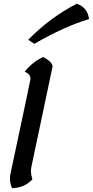

<svg xmlns="http://www.w3.org/2000/svg" viewBox="-20 -975 492 1017"><path d="M43.9 21.5Q32.7 -3.9 32.7 -29.3Q32.7 -41.5 35.2 -53.2Q141.6 -552.2 141.6 -557.1Q141.6 -582.5 110.8 -595.2Q155.3 -650.4 209.5 -672.9Q258.3 -646.5 258.3 -622.1Q258.3 -619.6 146 -89.8Q144 -81.1 144 -70.8Q144 -50.3 151.4 -24.4Q107.9 21 43.9 21.5ZM161.6 -742.7 129.4 -764.2Q245.6 -882.8 386.2 -955.1Q443.8 -936 451.7 -874Q321.3 -835 161.6 -742.7Z"/></svg>

Font: Balgruf
Style: Italic
Weight: 500
Italic angle: -12°
Designer: Paul James Miller
Foundry: High-Logic / Made with FontCreator
Version: Version 1.201;March 28, 2021;FontCreator 13.0.0.2683 64-bit